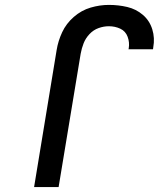

<svg xmlns="http://www.w3.org/2000/svg" viewBox="-20 -763 648 783"><path d="M119 0H219L309 -544Q313 -566 321 -586.5Q329 -607 345 -624Q361 -641 382 -648.5Q403 -656 424 -656Q449 -656 470.5 -646Q492 -636 500.5 -613Q509 -590 505 -566L504 -562H604L605 -570Q612 -608 601 -643.5Q590 -679 562.5 -702.5Q535 -726 499 -734.5Q463 -743 424 -743Q387 -743 349.5 -732Q312 -721 281 -694Q250 -667 233.5 -631.5Q217 -596 211 -559Z"/></svg>

Font: Iosevka Sparkle Medium Oblique
Style: Regular
Weight: 500
Italic angle: -9°
Designer: Belleve Invis
Foundry: Belleve Invis
Version: Version 4.5.0; ttfautohint (v1.8.3)